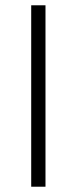

<svg xmlns="http://www.w3.org/2000/svg" viewBox="-20 -706 290 726"><path d="M98 0V-686H152V0Z"/></svg>

Font: Archivo SemiBold Thin
Style: Regular
Weight: 250
Version: Version 2.001